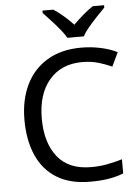

<svg xmlns="http://www.w3.org/2000/svg" viewBox="-62 -991 756 1049"><g transform="rotate(-5 316.0 -467.0)"><path d="M403 -645Q288 -645 222 -568Q156 -491 156 -357Q156 -224 217.5 -146.5Q279 -69 402 -69Q449 -69 491 -77Q533 -85 573 -97V-19Q533 -4 490.5 3Q448 10 389 10Q280 10 207 -35Q134 -80 97.5 -163Q61 -246 61 -358Q61 -466 100.5 -548.5Q140 -631 217 -677.5Q294 -724 404 -724Q459 -724 510 -713Q561 -702 601 -682L565 -606Q532 -621 491.5 -633Q451 -645 403 -645ZM334 -784Q321 -807 299 -833.5Q277 -860 253 -886Q229 -912 211 -931V-944H271Q297 -927 325 -903Q353 -879 378 -852Q405 -879 433 -903Q461 -927 487 -944H549V-931Q530 -912 505.5 -886Q481 -860 458.5 -833.5Q436 -807 424 -784Z"/></g></svg>

Font: Noto Sans Javanese
Style: Regular
Weight: 400
Designer: Monotype Design Team
Foundry: Monotype Imaging Inc.
Version: Version 2.004